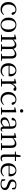

<svg xmlns="http://www.w3.org/2000/svg" viewBox="2874 -3682 822 6610"><g transform="rotate(90 3285.0 -377.0)"><path d="M296.6 14.6Q223.8 14.6 167.8 -17.1Q111.8 -48.8 80.1 -108.5Q48.4 -168.3 48.4 -251.4Q48.4 -340.7 85.2 -403.2Q121.9 -465.8 181.5 -498.2Q241 -530.6 309.8 -530.6Q354.5 -530.6 392.7 -514.4Q430.9 -498.1 457.7 -468.8Q484.5 -439.5 495.2 -399.3Q486.3 -364.4 452.7 -364.4Q432 -364.4 419.6 -375.7Q407.1 -386.9 402.7 -413.5L377.7 -501.6L427.8 -461.9Q397.5 -482.4 370.4 -490.6Q343.3 -498.8 315 -498.8Q263.9 -498.8 222.9 -469.9Q182 -441 158.5 -388.2Q134.9 -335.4 134.9 -261.5Q134.9 -153.9 187.9 -94.5Q240.8 -35 325.2 -35Q370 -35 408.9 -52.7Q447.9 -70.3 480.8 -106.9L496.6 -93.9Q463.6 -42.3 415.9 -13.8Q368.2 14.6 296.6 14.6Z M834.5 14.6Q768.2 14.6 711.4 -15.9Q654.6 -46.5 620 -107.4Q585.4 -168.3 585.4 -257.8Q585.4 -347.6 621.1 -408.5Q656.7 -469.3 713.7 -500Q770.7 -530.6 834.5 -530.6Q899.2 -530.6 956.2 -500.1Q1013.2 -469.5 1048.9 -408.7Q1084.5 -347.8 1084.5 -257.8Q1084.5 -168 1049.4 -107.2Q1014.3 -46.3 957.5 -15.8Q900.7 14.6 834.5 14.6ZM834.5 -16.4Q909 -16.4 951.7 -78.2Q994.4 -140.1 994.4 -256.6Q994.4 -373.4 951.7 -436.1Q909 -498.8 834.5 -498.8Q760.1 -498.8 717.3 -436.1Q674.5 -373.4 674.5 -256.6Q674.5 -140.1 717.3 -78.2Q760.1 -16.4 834.5 -16.4Z M1174.7 0V-27.8L1283.4 -38.6H1315.8L1419.7 -27.8V0ZM1256.9 0Q1258.1 -24.4 1258.6 -65.3Q1259.1 -106.3 1259.6 -150.7Q1260.1 -195.1 1260.1 -228.5V-290.4Q1260.1 -341 1259.6 -380.9Q1259.1 -420.7 1256.9 -457.7L1168.8 -462.6V-487.9L1322.9 -528L1335.9 -519.8L1342.3 -406.1V-403.1V-228.5Q1342.3 -195.1 1342.8 -150.7Q1343.3 -106.3 1343.8 -65.3Q1344.3 -24.4 1345.3 0ZM1503.5 0V-27.8L1610.6 -38.6H1644L1746.6 -27.8V0ZM1585.2 0Q1586.4 -24.4 1586.9 -64.8Q1587.4 -105.3 1587.9 -149.7Q1588.4 -194.1 1588.4 -228.5V-342.2Q1588.4 -416 1564.8 -446.4Q1541.2 -476.7 1501.3 -476.7Q1463.5 -476.7 1420.1 -452.8Q1376.8 -428.8 1325.4 -370.6L1316.1 -406H1327.2Q1375.5 -467.6 1426.4 -499.1Q1477.2 -530.6 1531.6 -530.6Q1596.7 -530.6 1632.5 -487.1Q1668.2 -443.5 1668.2 -342.4V-228.5Q1668.2 -194.1 1668.7 -149.7Q1669.2 -105.3 1669.8 -64.8Q1670.4 -24.4 1671.4 0ZM1830.8 0V-27.8L1936.7 -38.6H1969.9L2074.3 -27.8V0ZM1911.2 0Q1912.9 -24.4 1913.4 -64.8Q1913.9 -105.3 1914.4 -149.7Q1914.9 -194.1 1914.9 -228.5V-342.2Q1914.9 -418.5 1890.8 -447.6Q1866.7 -476.7 1823.6 -476.7Q1786.6 -476.7 1743.8 -455.1Q1701 -433.4 1650.9 -376.5L1640.4 -412.6H1651.8Q1699.7 -474 1750 -502.3Q1800.2 -530.6 1854.1 -530.6Q1923.1 -530.6 1959.4 -487.2Q1995.7 -443.9 1995.7 -343.5V-228.5Q1995.7 -194.1 1996.2 -149.7Q1996.7 -105.3 1997.2 -64.8Q1997.7 -24.4 1998.7 0Z M2410.3 14.6Q2336.5 14.6 2278.6 -15.4Q2220.7 -45.5 2188.1 -106.2Q2155.4 -167 2155.4 -256.8Q2155.4 -341.1 2189.5 -402.5Q2223.6 -463.8 2279.8 -497.2Q2336 -530.6 2401.9 -530.6Q2467.2 -530.6 2513.4 -503.3Q2559.6 -475.9 2584.1 -429.2Q2608.7 -382.4 2608.7 -323.2Q2608.7 -286.8 2602.4 -262.9H2193.6V-294.2H2484.3Q2510.6 -294.2 2520 -308.2Q2529.3 -322.1 2529.3 -352.3Q2529.3 -416.2 2495.2 -457.5Q2461.2 -498.8 2399.6 -498.8Q2355.8 -498.8 2320 -471.6Q2284.1 -444.5 2263 -392.8Q2241.9 -341.2 2241.9 -268.7Q2241.9 -188 2266.4 -135.9Q2290.9 -83.8 2333.9 -59.4Q2377 -35 2432.5 -35Q2485.5 -35 2524.8 -53.7Q2564.2 -72.3 2594.7 -108.1L2610.6 -94.3Q2578 -43.5 2528 -14.4Q2478 14.6 2410.3 14.6Z M2695.5 0V-27.8L2805.6 -39.6H2846.9L2959.9 -27.8V0ZM2777.9 0Q2779.1 -24.4 2779.6 -65.3Q2780.1 -106.3 2780.6 -150.7Q2781.1 -195.1 2781.1 -228.5V-289.4Q2781.1 -341 2780.5 -380.9Q2779.9 -420.7 2777.9 -457.5L2689.8 -462.4V-487.9L2843.9 -528L2856.9 -519.8L2863.3 -379V-378V-228.5Q2863.3 -195.1 2863.8 -150.7Q2864.3 -106.3 2864.8 -65.3Q2865.3 -24.4 2866.3 0ZM2862.5 -318.6 2840.9 -371H2858.7Q2874.2 -419.5 2901.1 -455.5Q2928 -491.4 2961.4 -511Q2994.8 -530.6 3030 -530.6Q3058.9 -530.6 3080.7 -519.1Q3102.6 -507.7 3109.6 -485.6Q3109.4 -459.5 3097 -444.3Q3084.7 -429.1 3057.7 -429.1Q3039.2 -429.1 3024.3 -438.7Q3009.5 -448.4 2991.8 -466.9L2968.8 -488.8L3014.3 -487.2Q2962 -473 2925.4 -432.7Q2888.8 -392.5 2862.5 -318.6Z M3393.6 14.6Q3320.8 14.6 3264.8 -17.1Q3208.8 -48.8 3177.1 -108.5Q3145.4 -168.3 3145.4 -251.4Q3145.4 -340.7 3182.2 -403.2Q3218.9 -465.8 3278.5 -498.2Q3338 -530.6 3406.8 -530.6Q3451.5 -530.6 3489.7 -514.4Q3527.9 -498.1 3554.7 -468.8Q3581.5 -439.5 3592.2 -399.3Q3583.3 -364.4 3549.7 -364.4Q3529 -364.4 3516.6 -375.7Q3504.1 -386.9 3499.7 -413.5L3474.7 -501.6L3524.8 -461.9Q3494.5 -482.4 3467.4 -490.6Q3440.3 -498.8 3412 -498.8Q3360.9 -498.8 3319.9 -469.9Q3279 -441 3255.5 -388.2Q3231.9 -335.4 3231.9 -261.5Q3231.9 -153.9 3284.9 -94.5Q3337.8 -35 3422.2 -35Q3467 -35 3505.9 -52.7Q3544.9 -70.3 3577.8 -106.9L3593.6 -93.9Q3560.6 -42.3 3512.9 -13.8Q3465.2 14.6 3393.6 14.6Z M3678.3 0V-27.8L3788.1 -38.6H3819.5L3925.3 -27.8V0ZM3761.3 0Q3762.3 -24.4 3763.2 -65.3Q3764.1 -106.3 3764.6 -150.7Q3765.1 -195.1 3765.1 -228.5V-288.8Q3765.1 -339.6 3764.2 -380.6Q3763.3 -421.6 3761.3 -458.9L3672.3 -463V-488.6L3836.7 -528L3848.9 -519.8L3846.5 -380.2V-228.5Q3846.5 -195.1 3847 -150.7Q3847.5 -106.3 3848.1 -65.3Q3848.7 -24.4 3849.7 0ZM3797.8 -655Q3773.9 -655 3757.1 -670.5Q3740.3 -686 3740.3 -711.1Q3740.3 -735.9 3757.1 -751.8Q3773.9 -767.7 3797.8 -767.7Q3821.2 -767.7 3838.7 -751.8Q3856.2 -735.9 3856.2 -711.1Q3856.2 -686 3838.7 -670.5Q3821.2 -655 3797.8 -655Z M4156.7 14.6Q4097.5 14.6 4058.1 -19.1Q4018.6 -52.8 4018.6 -115.1Q4018.6 -153.9 4035.8 -184.3Q4052.9 -214.6 4092.4 -239Q4131.9 -263.5 4197.9 -282.3Q4239.8 -294.9 4285.8 -306.7Q4331.8 -318.5 4371.8 -327.7V-303.3Q4331.8 -293.3 4290.7 -281.5Q4249.6 -269.7 4215.6 -257Q4152.3 -233.6 4125.6 -201.7Q4098.9 -169.7 4098.9 -128.2Q4098.9 -81.6 4124.5 -58Q4150.2 -34.4 4192.1 -34.4Q4214.6 -34.4 4236.6 -43.3Q4258.6 -52.2 4286.7 -74.2Q4314.7 -96.3 4352.8 -134.4L4361.5 -87.1H4337.9Q4306.7 -53.7 4279.5 -31.1Q4252.2 -8.4 4223.1 3.1Q4194 14.6 4156.7 14.6ZM4423.8 13.6Q4379.1 13.6 4356.8 -16.6Q4334.5 -46.7 4331.2 -99.7V-103.3V-359Q4331.2 -415 4319.1 -445.3Q4306.9 -475.6 4281.7 -487.6Q4256.6 -499.6 4217 -499.6Q4188.3 -499.6 4159.1 -491.4Q4129.9 -483.2 4096.7 -464.7L4140.2 -491.9L4123.8 -412.7Q4120.2 -386 4107.7 -375.2Q4095.1 -364.3 4076.4 -364.3Q4040.2 -364.3 4032.5 -399.7Q4047.4 -461 4101.1 -495.8Q4154.8 -530.6 4239.2 -530.6Q4326.5 -530.6 4368.8 -489.2Q4411 -447.8 4411 -354.6V-107.7Q4411 -60.8 4422.1 -44.2Q4433.1 -27.5 4453.4 -27.5Q4466 -27.5 4476 -33.2Q4486 -38.8 4498.4 -52.1L4514.1 -36.7Q4498.2 -10.7 4475.6 1.4Q4453 13.6 4423.8 13.6Z M4565.7 0V-27.8L4674.4 -38.6H4706.8L4810.7 -27.8V0ZM4647.9 0Q4649.1 -24.4 4649.6 -65.3Q4650.1 -106.3 4650.6 -150.7Q4651.1 -195.1 4651.1 -228.5V-289.4Q4651.1 -340.8 4650.5 -380.8Q4649.9 -420.7 4647.9 -457.5L4559.8 -462.4V-487.9L4713.9 -528L4726.9 -519.8L4733.3 -403.1V-401.7V-228.5Q4733.3 -195.1 4733.8 -150.7Q4734.3 -106.3 4734.8 -65.3Q4735.3 -24.4 4736.3 0ZM4905.8 0V-27.8L5013.3 -38.6H5046.3L5150.8 -27.8V0ZM4987.5 0Q4988.5 -24.4 4989 -64.8Q4989.5 -105.3 4990 -149.7Q4990.5 -194.1 4990.5 -228.5V-344.3Q4990.5 -418.1 4966.4 -447.5Q4942.3 -476.9 4898.6 -476.9Q4864.9 -476.9 4817.8 -454.8Q4770.6 -432.7 4716.2 -372.4L4707.7 -406H4717.8Q4772.4 -472.9 4826.1 -501.7Q4879.9 -530.6 4932.5 -530.6Q4998 -530.6 5035 -487.1Q5072 -443.5 5072 -342.4V-228.5Q5072 -194.1 5072.5 -149.7Q5073 -105.3 5073.6 -64.8Q5074.2 -24.4 5075.2 0Z M5338.9 -478.9V-516H5523.7V-478.9ZM5419.8 14.6Q5357.2 14.6 5327.1 -18Q5297 -50.7 5297 -117.7Q5297 -142.1 5297.5 -161.1Q5298 -180.1 5298 -207.1V-478.9H5198V-509.4L5318.6 -518.8L5299 -504.4L5328.7 -672.5H5384.3L5380.2 -500.6V-489V-117.5Q5380.2 -71.2 5397.7 -50.3Q5415.2 -29.5 5448.3 -29.5Q5470.5 -29.5 5487.5 -35.9Q5504.4 -42.3 5524.4 -54.4L5538.9 -36.8Q5518.4 -11.8 5489 1.4Q5459.6 14.6 5419.8 14.6Z M5853.3 14.6Q5779.5 14.6 5721.6 -15.4Q5663.7 -45.5 5631.1 -106.2Q5598.4 -167 5598.4 -256.8Q5598.4 -341.1 5632.5 -402.5Q5666.6 -463.8 5722.8 -497.2Q5779 -530.6 5844.9 -530.6Q5910.2 -530.6 5956.4 -503.3Q6002.6 -475.9 6027.1 -429.2Q6051.7 -382.4 6051.7 -323.2Q6051.7 -286.8 6045.4 -262.9H5636.6V-294.2H5927.3Q5953.6 -294.2 5963 -308.2Q5972.3 -322.1 5972.3 -352.3Q5972.3 -416.2 5938.2 -457.5Q5904.2 -498.8 5842.6 -498.8Q5798.8 -498.8 5763 -471.6Q5727.1 -444.5 5706 -392.8Q5684.9 -341.2 5684.9 -268.7Q5684.9 -188 5709.4 -135.9Q5733.9 -83.8 5776.9 -59.4Q5820 -35 5875.5 -35Q5928.5 -35 5967.8 -53.7Q6007.2 -72.3 6037.7 -108.1L6053.6 -94.3Q6021 -43.5 5971 -14.4Q5921 14.6 5853.3 14.6Z M6318.4 14.6Q6269.9 14.6 6231 4.5Q6192.1 -5.6 6151.2 -25.1L6151.3 -143.7H6194.8L6218.5 -18.1L6181.9 -20.3V-56.3Q6210.4 -37.5 6241.2 -27.4Q6271.9 -17.3 6315.7 -17.3Q6382.2 -17.3 6415.8 -44.1Q6449.5 -70.9 6449.5 -113.5Q6449.5 -150.2 6426.8 -173.6Q6404.2 -197 6342.6 -216.4L6290.9 -235.4Q6230.2 -257 6194.6 -291.4Q6159 -325.9 6159 -382Q6159 -445.2 6207.4 -487.9Q6255.8 -530.6 6346.1 -530.6Q6391.4 -530.6 6426.5 -519.9Q6461.7 -509.2 6499.4 -486.4L6495.6 -379.4H6455.9L6432.1 -495.5L6463.5 -490.1V-457.8Q6432.7 -479.4 6404.9 -488.7Q6377.2 -498.1 6346.1 -498.1Q6289.1 -498.1 6259.9 -473.1Q6230.7 -448 6230.7 -408.5Q6230.7 -372 6254.7 -349.5Q6278.6 -327 6333.5 -308.4L6383.8 -290.4Q6459.6 -264 6491.7 -228.1Q6523.7 -192.1 6523.7 -139.6Q6523.7 -96.6 6500.5 -61.4Q6477.3 -26.2 6431.9 -5.8Q6386.5 14.6 6318.4 14.6Z"/></g></svg>

Font: Source Han Serif JP VF
Style: Regular
Weight: 250
Designer: Ryoko NISHIZUKA 西塚涼子 (kana & ideographs); Frank Grießhammer (Latin, Greek & Cyrillic); Wenlong ZHANG 张文龙 (bopomofo); San
Foundry: Adobe
Version: Version 2.001;hotconv 1.1.0;makeotfexe 2.6.0